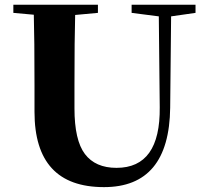

<svg xmlns="http://www.w3.org/2000/svg" viewBox="-20 -767 868 807"><path d="M801.8 -747.1V-712.9L699.2 -698.2L695.3 -314.5Q691.4 19.5 417 19.5Q125 19.5 125 -296.9V-406.2Q125 -605.5 122.1 -705.1L36.1 -712.9V-747.1H391.6V-712.9L295.9 -704.1Q293 -606.4 293 -406.2V-311.5Q293 -177.7 336.9 -119.6Q380.9 -61.5 469.7 -61.5Q654.3 -61.5 651.4 -316.4L647.5 -698.2L533.2 -712.9V-747.1Z"/></svg>

Font: Bpmf Zihi Serif Heavy
Style: Heavy
Weight: 900
Foundry: But Ko
Version: Version 1.320